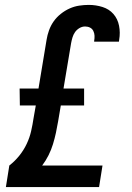

<svg xmlns="http://www.w3.org/2000/svg" viewBox="-20 -763 540 783"><path d="M4 0 18 -88Q41 -106 59 -128.5Q77 -151 89 -176.5Q101 -202 107 -228.5Q113 -255 117 -282L126 -333H61L60 -402H137L170 -601Q173 -620 180 -639.5Q187 -659 199 -676Q211 -693 228 -706.5Q245 -720 264 -728.5Q283 -737 303 -740Q323 -743 342 -743Q371 -743 398 -734.5Q425 -726 442.5 -706Q460 -686 465.5 -658Q471 -630 466 -601L465 -593H364V-596Q366 -607 365.5 -617.5Q365 -628 360.5 -637Q356 -646 347 -650.5Q338 -655 327 -655Q315 -655 304 -648.5Q293 -642 286 -632Q279 -622 275.5 -610Q272 -598 270 -587L239 -402H323V-333H228L217 -268Q213 -244 208 -221Q203 -198 196 -175Q189 -152 178 -130Q167 -108 152 -88H398L384 0Z"/></svg>

Font: Iosevka SS18 Semibold
Style: Italic
Weight: 600
Italic angle: -9°
Monospace: yes
Designer: Belleve Invis
Foundry: Belleve Invis
Version: Version 25.1.1; ttfautohint (v1.8.4)